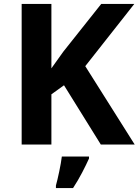

<svg xmlns="http://www.w3.org/2000/svg" viewBox="-20 -734 704 975"><path d="M664 0H492L305 -301L241 -255V0H90V-714H241V-387Q256 -408 271 -429Q286 -450 301 -471L494 -714H662L413 -398ZM432 71Q417 104 397 142.5Q377 181 351 221H264V208Q272 179 281 136Q290 93 294 61H432Z"/></svg>

Font: Noto Sans Gurmukhi
Style: Bold
Weight: 700
Designer: Jelle Bosma - Monotype Design Team
Foundry: Monotype Imaging Inc.
Version: Version 2.004; ttfautohint (v1.8.4.7-5d5b)